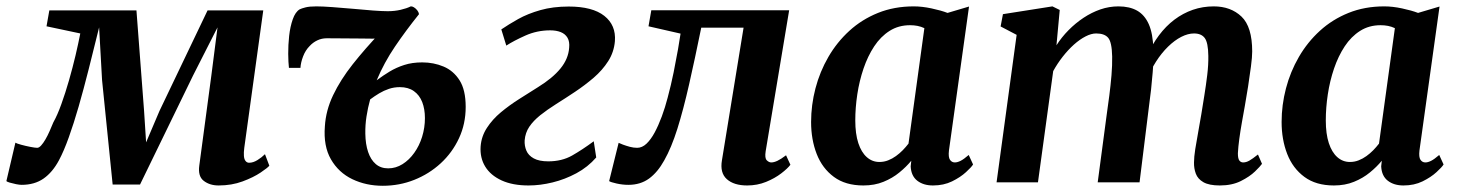

<svg xmlns="http://www.w3.org/2000/svg" viewBox="-48 -586 4684 617"><path d="M654.5 10Q626 10 606.8 -4.8Q587.5 -19.5 592.5 -54.5L631 -342L651 -498L572.5 -343.5L402 7H314L280 -328.5L270.5 -498Q253 -427 236.8 -362.8Q220.5 -298.5 204.8 -243.8Q189 -189 173.2 -145Q157.5 -101 141.5 -71Q121 -32.5 92 -12.2Q63 8 21.5 8Q14.5 8 3.5 5.8Q-7.5 3.5 -16.8 0.8Q-26 -2 -27.5 -4L1.5 -127.5Q5 -125 19.5 -121Q34 -117 49.5 -114Q65 -111 71.5 -111Q77.5 -111 84.2 -118.5Q91 -126 98 -138Q105 -150 111.5 -164.8Q118 -179.5 123.5 -193Q136.5 -216 149.2 -251.5Q162 -287 173.8 -328Q185.5 -369 194.8 -408.2Q204 -447.5 210 -478.5L101.5 -501.5L110.5 -552.5H390.5L415 -229.5L421.5 -128.5L464.5 -229.5L619 -552.5H798L737 -111Q735 -96 735.8 -85.2Q736.5 -74.5 741 -68.8Q745.5 -63 752.5 -63Q765.5 -63 779.2 -71.5Q793 -80 803.5 -90.5L817.5 -53.5Q812.5 -47 789.5 -31.5Q766.5 -16 731.5 -3Q696.5 10 654.5 10Z M917.5 -368H880.5Q878.5 -385 878.2 -413Q878 -441 881.2 -470.8Q884.5 -500.5 892.8 -524Q901 -547.5 915 -556Q921 -559 933.5 -562.2Q946 -565.5 968.5 -565.5Q988 -565.5 1019.5 -563.2Q1051 -561 1085.8 -557.8Q1120.5 -554.5 1150.8 -552.2Q1181 -550 1198 -550Q1220 -550 1239.5 -554.5Q1259 -559 1272 -565.5Q1276.5 -566 1282.2 -562.5Q1288 -559 1292.8 -553Q1297.5 -547 1298.5 -540.5Q1256 -487.5 1221.2 -436.2Q1186.5 -385 1162.5 -328Q1182.5 -343 1204 -356Q1225.5 -369 1251 -377.2Q1276.5 -385.5 1309 -385.5Q1345.5 -385.5 1377.2 -372.2Q1409 -359 1428.8 -328Q1448.5 -297 1448.5 -242.5Q1448.5 -188 1427 -141.8Q1405.5 -95.5 1368.2 -61.2Q1331 -27 1283.2 -8Q1235.5 11 1182 11Q1128.5 11 1084.2 -10.2Q1040 -31.5 1015.5 -74Q991 -116.5 996 -180Q999 -231 1022.5 -280.2Q1046 -329.5 1085.5 -379.5Q1125 -429.5 1175.5 -482.5L1163.5 -462Q1160.5 -461.5 1147 -461.8Q1133.5 -462 1114 -462.2Q1094.5 -462.5 1073.2 -462.5Q1052 -462.5 1033 -462.8Q1014 -463 1002 -463Q985.5 -463 971.5 -456.2Q957.5 -449.5 947 -438Q933.5 -424.5 926 -404.8Q918.5 -385 917.5 -368ZM1199.5 -45Q1224 -45 1245.5 -58.5Q1267 -72 1283.2 -94.8Q1299.5 -117.5 1308.5 -146.5Q1317.5 -175.5 1317.5 -206.5Q1317.5 -235.5 1308.8 -258Q1300 -280.5 1282 -293.2Q1264 -306 1237 -306Q1218.5 -306 1202 -300.5Q1185.5 -295 1170.5 -286Q1155.5 -277 1141.5 -266.5Q1134 -239.5 1129.8 -212Q1125.5 -184.5 1126 -156.5Q1126.5 -122.5 1135 -97.5Q1143.5 -72.5 1159.5 -58.8Q1175.5 -45 1199.5 -45Z M1650.5 10Q1599.5 10 1564 -6.2Q1528.5 -22.5 1511.2 -50.8Q1494 -79 1496.5 -115.5Q1499 -148 1516.8 -175.2Q1534.5 -202.5 1561.5 -225Q1588.5 -247.5 1620 -267.5Q1651.5 -287.5 1681 -306Q1728 -335 1753.2 -366Q1778.5 -397 1781 -432.5Q1783 -452 1775.8 -464.5Q1768.5 -477 1754 -482.8Q1739.5 -488.5 1720 -488.5Q1678 -488.5 1640.5 -471.8Q1603 -455 1579 -439.5L1563 -491.5Q1586.5 -507.5 1617.2 -524.8Q1648 -542 1688.5 -553.5Q1729 -565 1779.5 -565Q1856 -565 1894 -535Q1932 -505 1928 -453.5Q1925 -418.5 1906.5 -389.5Q1888 -360.5 1859.8 -336.2Q1831.5 -312 1800 -291Q1768.5 -270 1739 -251.5Q1710.5 -233.5 1688.2 -215.8Q1666 -198 1653 -178.8Q1640 -159.5 1638 -135Q1637 -117.5 1643.5 -102Q1650 -86.5 1667.2 -77Q1684.5 -67.5 1714 -67.5Q1757.5 -67.5 1790.5 -86.2Q1823.5 -105 1860 -132L1868 -80Q1841 -49 1804.2 -29.2Q1767.5 -9.5 1727.8 0.2Q1688 10 1650.5 10Z M2412.5 -100Q2409 -78 2416 -71Q2423 -64 2430.5 -64Q2439 -64 2450.2 -69.2Q2461.5 -74.5 2478 -87L2492 -56.5Q2483 -44.5 2462.5 -28.8Q2442 -13 2413.8 -1.5Q2385.5 10 2353 10Q2310.5 10 2287.8 -10.2Q2265 -30.5 2272 -71L2341.5 -497H2205.5Q2185 -396.5 2166.5 -315Q2148 -233.5 2128.8 -172.2Q2109.5 -111 2086.5 -70.5Q2065.5 -32.5 2037.8 -12.2Q2010 8 1971.5 8Q1953 8 1933.8 3.8Q1914.5 -0.5 1909.5 -4L1940 -127Q1944 -125 1954 -121.2Q1964 -117.5 1976 -114.2Q1988 -111 1999.5 -111Q2015.5 -111 2029.5 -124.2Q2043.5 -137.5 2055.8 -160.2Q2068 -183 2078.8 -212Q2089.5 -241 2097.5 -272Q2108.5 -313 2116.8 -353.8Q2125 -394.5 2130.8 -427.5Q2136.5 -460.5 2139 -478L2036 -501.5L2045 -553H2488Z M3001.5 -102.5Q2999 -81 3004.8 -72.5Q3010.5 -64 3020.5 -64Q3028.5 -64 3039 -69.2Q3049.5 -74.5 3065 -88L3079 -57.5Q3074 -49 3056.2 -32.8Q3038.5 -16.5 3011.5 -3.2Q2984.5 10 2950 10Q2919.5 10 2899.8 -5.2Q2880 -20.5 2878.5 -51.5L2880.5 -69.5Q2864.5 -50 2842.2 -31.8Q2820 -13.5 2791.2 -1.8Q2762.5 10 2726.5 10Q2669 10 2631.8 -17.5Q2594.5 -45 2576.5 -91.2Q2558.5 -137.5 2558.5 -194Q2558.5 -248.5 2572.5 -302Q2586.5 -355.5 2614 -403Q2641.5 -450.5 2681.5 -487Q2721.5 -523.5 2773.5 -544.5Q2825.5 -565.5 2888.5 -565.5Q2915 -565.5 2945.5 -559Q2976 -552.5 2997 -544.5L3066 -565ZM2922.5 -495.5Q2912 -500.5 2900.5 -502.8Q2889 -505 2876.5 -505Q2839.5 -505 2810.8 -486.8Q2782 -468.5 2761.2 -437Q2740.5 -405.5 2727 -365.8Q2713.5 -326 2707 -283Q2700.5 -240 2700.5 -199Q2700.5 -156 2710.2 -126.2Q2720 -96.5 2737.5 -81Q2755 -65.5 2778 -65.5Q2793 -65.5 2806.2 -70.8Q2819.5 -76 2831.2 -84.5Q2843 -93 2853 -103.2Q2863 -113.5 2871.5 -124.5Z M3357.5 -554 3347 -440.5Q3363.5 -466.5 3385.8 -489Q3408 -511.5 3434 -528.8Q3460 -546 3488.2 -555.8Q3516.5 -565.5 3546 -565.5Q3582 -565.5 3606.2 -551.8Q3630.5 -538 3643.8 -508Q3657 -478 3658.5 -427.5Q3659 -420.5 3658.8 -412.5Q3658.5 -404.5 3658 -396Q3657.5 -387.5 3656.5 -379L3637.5 -405Q3654 -442.5 3676.2 -472.2Q3698.5 -502 3726 -522.8Q3753.5 -543.5 3785.2 -554.5Q3817 -565.5 3852.5 -565.5Q3907 -565.5 3941.5 -532.8Q3976 -500 3976 -420.5Q3976 -403 3972 -372.5Q3968 -342 3962.8 -308.2Q3957.5 -274.5 3952.5 -246.5Q3948 -221.5 3943 -193.5Q3938 -165.5 3934.5 -139.5Q3931 -113.5 3930 -93.5Q3930 -76 3934.8 -70Q3939.5 -64 3947 -64Q3956.5 -64 3966.8 -69.8Q3977 -75.5 3994.5 -89.5L4007.5 -59.5Q4002 -51.5 3985 -35Q3968 -18.5 3939.5 -4.2Q3911 10 3872 10Q3837.5 10 3819.2 -0.5Q3801 -11 3794.8 -28Q3788.5 -45 3789 -64Q3789 -81 3793 -106.8Q3797 -132.5 3802.5 -161.8Q3808 -191 3812.5 -219Q3817 -246.5 3822.2 -279.2Q3827.5 -312 3831.5 -345Q3835.5 -378 3835 -406.5Q3834.5 -449 3823.5 -463.8Q3812.5 -478.5 3789 -478.5Q3769.5 -478.5 3748 -467.5Q3726.5 -456.5 3705.5 -436Q3684.5 -415.5 3666.8 -387.8Q3649 -360 3637 -326.5L3659 -403.5Q3658.5 -380.5 3656.2 -353.2Q3654 -326 3651 -298.2Q3648 -270.5 3644.5 -246L3614 0H3479.5L3508.5 -218Q3512.5 -246 3516.8 -278.8Q3521 -311.5 3523.8 -344Q3526.5 -376.5 3526 -404.5Q3525 -450.5 3513.2 -464.5Q3501.5 -478.5 3474.5 -478.5Q3459 -478.5 3440.5 -469Q3422 -459.5 3403.2 -442.8Q3384.5 -426 3367.2 -404Q3350 -382 3336.5 -357.5L3287.5 0H3154.5L3219 -474L3167.5 -501L3175 -540.5L3334 -565.5Z M4513.5 -102.5Q4511 -81 4516.8 -72.5Q4522.5 -64 4532.5 -64Q4540.5 -64 4551 -69.2Q4561.5 -74.5 4577 -88L4591 -57.5Q4586 -49 4568.2 -32.8Q4550.5 -16.5 4523.5 -3.2Q4496.5 10 4462 10Q4431.5 10 4411.8 -5.2Q4392 -20.5 4390.5 -51.5L4392.5 -69.5Q4376.5 -50 4354.2 -31.8Q4332 -13.5 4303.2 -1.8Q4274.5 10 4238.5 10Q4181 10 4143.8 -17.5Q4106.5 -45 4088.5 -91.2Q4070.5 -137.5 4070.5 -194Q4070.5 -248.5 4084.5 -302Q4098.5 -355.5 4126 -403Q4153.5 -450.5 4193.5 -487Q4233.5 -523.5 4285.5 -544.5Q4337.5 -565.5 4400.5 -565.5Q4427 -565.5 4457.5 -559Q4488 -552.5 4509 -544.5L4578 -565ZM4434.5 -495.5Q4424 -500.5 4412.5 -502.8Q4401 -505 4388.5 -505Q4351.5 -505 4322.8 -486.8Q4294 -468.5 4273.2 -437Q4252.5 -405.5 4239 -365.8Q4225.5 -326 4219 -283Q4212.5 -240 4212.5 -199Q4212.5 -156 4222.2 -126.2Q4232 -96.5 4249.5 -81Q4267 -65.5 4290 -65.5Q4305 -65.5 4318.2 -70.8Q4331.5 -76 4343.2 -84.5Q4355 -93 4365 -103.2Q4375 -113.5 4383.5 -124.5Z"/></svg>

Font: Merriweather 24pt
Style: Bold Italic
Weight: 700
Italic angle: -7.8°
Designer: Eben Sorkin
Foundry: Eben Sorkin
Version: Version 2.101